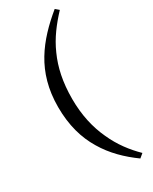

<svg xmlns="http://www.w3.org/2000/svg" viewBox="-232 -754 808 1016"><g transform="rotate(-30 171.5 -246.0)"><path d="M324 190C275 142 230 84 198 12C165 -59 145 -143 145 -243C145 -346 163 -427 195 -498C226 -569 271 -627 324 -684L303 -702C235 -646 174 -585 130 -512C86 -439 59 -352 59 -243C59 -131 85 -43 129 30C172 103 232 161 300 210Z"/></g></svg>

Font: PT Serif
Style: Regular
Weight: 400
Designer: A.Korolkova, O.Umpeleva, V.Yefimov
Foundry: ParaType Ltd
Version: Version 1.000;PS 001.000;hotconv 1.0.88;makeotf.lib2.5.64775